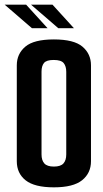

<svg xmlns="http://www.w3.org/2000/svg" viewBox="-40 -797 442 823"><path d="M191 6Q108 6 70 -24Q32 -54 32 -106V-517Q32 -566 68.5 -597Q105 -628 191 -628Q277 -628 313.5 -597Q350 -566 350 -517V-106Q350 -55 312 -24.5Q274 6 191 6ZM191 -83Q220 -83 232 -96.5Q244 -110 244 -135V-489Q244 -513 233 -526.5Q222 -540 190 -540Q159 -540 148.5 -527Q138 -514 138 -490V-135Q138 -110 150 -96.5Q162 -83 191 -83ZM97 -676 -20 -777H72L164 -676ZM210 -676 93 -777H185L277 -676Z"/></svg>

Font: Smooch Sans
Style: Bold
Weight: 700
Designer: Robert E. Leuschke
Foundry: Robert E. Leuschke
Version: Version 1.010